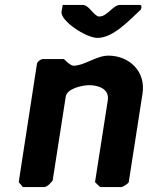

<svg xmlns="http://www.w3.org/2000/svg" viewBox="-20 -760 601 780"><path d="M56 -20 73 0H160C167 0 177 -8 182 -13C186 -17 194 -26 194 -27L247 -367C252 -402 319 -414 342 -414C376 -414 425 -401 418 -353L366 -20L387 0H473C479 0 502 -15 503 -20L559 -380C573 -470 505 -534 420 -534C372 -534 322 -493 279 -493C266 -493 244 -516 240 -520H154C145 -520 131 -509 130 -500ZM235 -740 230 -713C224 -676 329 -606 376 -606C441 -606 506 -679 551 -720C551 -721 554 -726 554 -727C555 -731 556 -740 548 -740H468C439 -740 416 -693 384 -693H380C355 -702 342 -740 315 -740Z"/></svg>

Font: Asimov Print
Style: CIt
Weight: 500
Designer: Google
Version: Version 2.000980: 2014